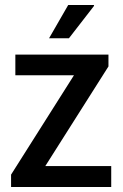

<svg xmlns="http://www.w3.org/2000/svg" viewBox="-20 -743 490 763"><path d="M24 0V-49L274 -444H41V-526H411V-479L160 -83H422V0ZM175 -591 251 -723H353L354 -720L254 -591Z"/></svg>

Font: Archivo SemiCondensed Medium
Style: Regular
Weight: 500
Width: 4
Designer: Hector Gatti
Foundry: Omnibus-Type
Version: Version 2.001